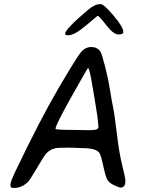

<svg xmlns="http://www.w3.org/2000/svg" viewBox="-20 -935 679 927"><path d="M248 -313Q248 -307.6 349.1 -307.6L393.6 -306.6H418.9Q455.1 -306.6 455.1 -321.8V-325.2L453.1 -345.7Q453.1 -360.4 435.3 -467.3Q417.5 -574.2 412.4 -590.8Q407.2 -607.4 405.3 -607.4Q403.3 -607.4 325.7 -469.2Q248 -331.1 248 -313ZM312 -765.1H304.7Q294.4 -765.1 294.4 -772.5Q294.4 -793.9 405.3 -887.7Q437.5 -915 462.9 -915H466.8Q481.4 -915 528.3 -859.6Q575.2 -804.2 575.2 -781.7V-778.8Q575.2 -768.6 551.5 -768.6Q527.8 -768.6 492.9 -813.7Q458 -858.9 451.2 -858.9Q450.7 -858.9 395.3 -812Q339.8 -765.1 312 -765.1ZM50.3 -27.8H41Q30.3 -27.8 30.3 -42.5Q30.3 -57.1 53.7 -106.4Q173.3 -356.9 262.5 -509Q351.6 -661.1 372.1 -684.6Q392.6 -708 420.9 -708Q449.2 -708 464.4 -686.5Q471.2 -676.8 486.8 -616.2Q502.4 -555.7 510.7 -502.7Q519 -449.7 526.1 -416.3Q533.2 -382.8 544.4 -288.1Q555.7 -193.4 570.6 -134.8Q585.4 -76.2 585.4 -61.5Q585.4 -29.3 562 -29.3Q555.2 -29.3 530.8 -40.8Q506.3 -52.2 497.8 -68.1Q489.3 -84 478 -136.2Q466.8 -188.5 459 -198.2Q441.9 -219.7 378.9 -219.7L346.2 -221.2Q324.2 -222.2 312 -222.2L265.6 -221.2Q230.5 -221.2 204.1 -194.8Q193.8 -184.6 158.7 -124.3Q123.5 -64 112.8 -54.2Q83 -27.8 50.3 -27.8Z"/></svg>

Font: Averia Sans Libre
Style: Italic
Weight: 400
Italic angle: -7.90001°
Version: Version 1.002